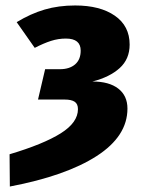

<svg xmlns="http://www.w3.org/2000/svg" viewBox="-20 -571 522 702"><path d="M454 -408Q454 -355 417.5 -322Q381 -289 318 -273Q379 -273 412.5 -247Q446 -221 446 -174Q446 -73 333.5 -0.5Q221 72 16 111L15 -7Q139 -44 202 -83.5Q265 -123 265 -172Q265 -191 253 -199Q241 -207 217 -207H119L145 -318H199Q234 -318 254.5 -335.5Q275 -353 275 -386Q275 -430 221 -430Q193 -430 166.5 -421.5Q140 -413 107 -396L41 -490Q92 -521 143 -536Q194 -551 255 -551Q346 -551 400 -513.5Q454 -476 454 -408Z"/></svg>

Font: Trujillo ExtraBold
Style: Italic
Weight: 800
Italic angle: -8°
Designer: Fira Sans original fonts by bBox Type GmbH, Carrois Corporate GbR, & Edenspiekermann AG / Changes by Cristiano Sobral
Foundry: Fira Sans original fonts by bBox Type GmbH, Carrois Corporate GbR, & Edenspiekermann AG / Changes by Cristiano Sobral
Version: Version 4.301;July 28, 2020;FontCreator 13.0.0.2655 64-bit